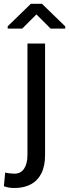

<svg xmlns="http://www.w3.org/2000/svg" viewBox="-57 -752 355 986"><path d="M278 -605H203L130 -678L57 -605H-17.5V-617L101.5 -732.5H158.5L278 -616.5ZM17 213.5Q-12.5 213.5 -37 204.5L-30.5 134Q-22.5 136.5 -7.2 138.2Q8 140 17 140Q49.5 140 66.8 114.2Q84 88.5 84 43.5V-528.5H174.5V43.5Q174.5 101.5 155 139.2Q135.5 177 100.2 195.2Q65 213.5 17 213.5Z"/></svg>

Font: Roberto Sans
Style: Regular
Weight: 400
Designer: Google (font) & Cristiano Sobral (main changes)
Version: Version 1.500; ttfautohint (v1.8.4.7-5d5b-dirty)